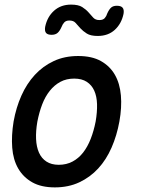

<svg xmlns="http://www.w3.org/2000/svg" viewBox="-20 -803 640 833"><path d="M218 10Q159 10 120 -12Q81 -34 59 -72Q37 -110 33 -162.5Q29 -215 39 -276Q50 -337 73 -388.5Q96 -440 131 -478Q166 -516 213 -538Q260 -560 319 -560Q379 -560 418 -538Q457 -516 478.5 -478.5Q500 -441 504.5 -389Q509 -337 498 -276Q487 -215 464 -162.5Q441 -110 406 -72Q371 -34 324 -12Q277 10 218 10ZM235 -88Q268 -88 294.5 -102Q321 -116 340.5 -141Q360 -166 373.5 -200.5Q387 -235 395 -276Q402 -317 401 -351Q400 -385 389 -409.5Q378 -434 356.5 -448Q335 -462 302 -462Q268 -462 242 -448Q216 -434 196 -409Q176 -384 163 -350Q150 -316 142 -275Q135 -234 136.5 -200Q138 -166 149 -141Q160 -116 181.5 -102Q203 -88 235 -88ZM247 -686Q239 -668 229.5 -660Q220 -652 204 -652Q186 -652 179.5 -660.5Q173 -669 176 -687Q185 -730 214.5 -756.5Q244 -783 288 -783Q320 -783 336.5 -772.5Q353 -762 364 -749.5Q375 -737 384.5 -726.5Q394 -716 411 -716Q427 -716 434.5 -724.5Q442 -733 445 -744Q453 -762 462 -770Q471 -778 487 -778Q505 -778 512 -769.5Q519 -761 516 -743Q507 -700 478 -673.5Q449 -647 404 -647Q373 -647 356.5 -657.5Q340 -668 328.5 -680.5Q317 -693 308 -703.5Q299 -714 281 -714Q266 -714 258.5 -705.5Q251 -697 247 -686Z"/></svg>

Font: Maple Mono Medium
Style: Italic
Weight: 500
Italic angle: -10°
Monospace: yes
Designer: subframe7536
Version: Version 7.000